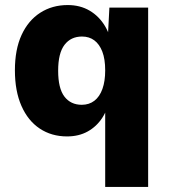

<svg xmlns="http://www.w3.org/2000/svg" viewBox="-20 -530 667 760"><path d="M396.4 210V-167L414 -145Q407.6 -98.6 385 -63.9Q362.4 -29.2 327.2 -9.6Q292 10 245.4 10Q184 10 137.4 -21Q90.8 -52 64.9 -110.8Q39 -169.6 39 -251.8Q39 -334.2 65.4 -391.6Q91.8 -449 139.2 -479.5Q186.6 -510 248 -510Q297.2 -510 334.7 -487.9Q372.2 -465.8 395.6 -426.8Q419 -387.8 424 -336.8L403.6 -321.2L413 -500H566.4V210ZM303.8 -115.2Q332.8 -115.2 353.6 -131.2Q374.4 -147.2 385.4 -177.8Q396.4 -208.4 396.4 -251.2Q396.4 -296.2 385 -325.7Q373.6 -355.2 353.3 -370.3Q333 -385.4 304.6 -385.4Q260.6 -385.4 235.4 -352.6Q210.2 -319.8 210.2 -250Q210.2 -180.2 235 -147.7Q259.8 -115.2 303.8 -115.2Z"/></svg>

Font: Work Sans
Style: Regular
Weight: 400
Designer: Wei Huang
Foundry: Wei Huang
Version: Version 2.006; ttfautohint (v1.8.1.43-b0c9)